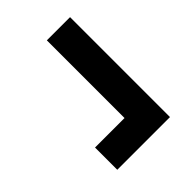

<svg xmlns="http://www.w3.org/2000/svg" viewBox="-32 -541 585 585"><g transform="rotate(45 260.5 -248.5)"><path d="M369.4 -135.4H465.3V-362.5H34.7V-262.5H369.4Z"/></g></svg>

Font: Afacad
Style: Bold
Weight: 700
Designer: Kristian Moeller
Foundry: Dicotype
Version: Version 1.000